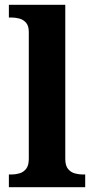

<svg xmlns="http://www.w3.org/2000/svg" viewBox="-20 -780 392 800"><path d="M17 0V-53H29Q44 -53 60.5 -57.5Q77 -62 88.5 -76Q100 -90 100 -118V-646Q100 -673 88 -686Q76 -699 59.5 -703Q43 -707 29 -707H17V-760H252V-118Q252 -90 263.5 -76Q275 -62 292 -57.5Q309 -53 323 -53H335V0Z"/></svg>

Font: Noto Serif Vithkuqi
Style: Regular
Weight: 400
Version: Version 1.005